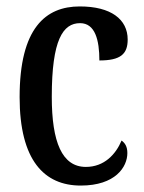

<svg xmlns="http://www.w3.org/2000/svg" viewBox="-20 -567 447 597"><path d="M231 10C339 10 376 -48 376 -91C376 -111 369 -122 358 -130C340 -87 304 -48 247 -48C173 -48 141 -125 141 -266C141 -444 176 -495 229 -495C276 -495 289 -442 289 -379C355 -379 377 -399 377 -444C377 -507 325 -547 228 -547C122 -547 41 -480 41 -265C41 -68 118 10 231 10Z"/></svg>

Font: Noto Serif Devanagari ExtraCondensed Medium
Style: Regular
Weight: 500
Width: 2
Designer: Universal Thirst, Indian Type Foundry and the Monotype Design Team
Foundry: Monotype Imaging Inc.
Version: Version 2.004